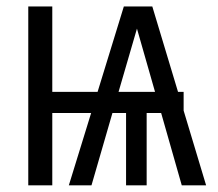

<svg xmlns="http://www.w3.org/2000/svg" viewBox="-20 -558 655 578"><path d="M600.5 0H527.2L465.1 -217.9H421.5V0H359.5V-217.9H318.5L255.4 0H187.2L254.4 -217.9H137.4V0H65.1V-538.5H137.4V-281.5H273.8L352.8 -538.5H438.5L515.9 -281.5H532.8V-225.1ZM392.3 -471.8 336.9 -281.5H446.7Z"/></svg>

Font: Fira Code Fixed Light
Style: Regular
Weight: 300
Monospace: yes
Designer: Carrois Corporate, Edenspiekermann AG, Nikita Prokopov
Foundry: Carrois Corporate, Edenspiekermann AG, Nikita Prokopov
Version: Version 5.002